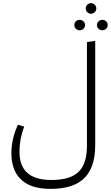

<svg xmlns="http://www.w3.org/2000/svg" viewBox="-20 -1012 711 1230"><path d="M563 -992C545 -992 529 -977 529 -958C529 -939 545 -924 563 -924C581 -924 597 -939 597 -958C597 -977 581 -992 563 -992ZM491 -818C509 -818 525 -833 525 -852C525 -870 509 -885 491 -885C471 -885 456 -870 456 -852C456 -833 471 -818 491 -818ZM635 -885C617 -885 601 -870 601 -852C601 -833 617 -818 635 -818C655 -818 670 -833 670 -852C670 -870 655 -885 635 -885ZM537 -81C537 72 474 141 308 141C157 141 105 66 105 -37C105 -103 117 -154 135 -201L95 -213C71 -161 53 -101 53 -30C53 104 124 198 302 198C475 198 590 131 590 -83V-750L537 -743Z"/></svg>

Font: FiraGO Light
Style: Regular
Weight: 300
Designer: bBox Type
Foundry: bBox Type GmbH
Version: Version 1.001;PS 001.001;hotconv 1.0.88;makeotf.lib2.5.64775